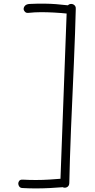

<svg xmlns="http://www.w3.org/2000/svg" viewBox="-20 -889 532 1072"><path d="M353 -839Q354 -854 360.5 -860.5Q367 -867 378 -867Q385 -867 391 -863.5Q397 -860 400.5 -854Q404 -848 403 -837Q402 -781 399 -703.5Q396 -626 392.5 -536.5Q389 -447 384.5 -353.5Q380 -260 376.5 -170.5Q373 -81 370.5 -3.5Q368 74 367 131Q367 145 359.5 152Q352 159 341 159Q331 159 323.5 150.5Q316 142 317 127ZM108 161Q94 161 88 153Q82 145 82 136Q82 127 88 120Q94 113 108 114Q142 116 180 116Q218 116 257.5 113.5Q297 111 333 108Q345 107 352 114Q359 121 359 130Q359 134 358.5 138Q358 142 353 147Q351 149 345 152Q339 155 333 156Q297 159 257.5 161Q218 163 180 163Q142 163 108 161ZM137 -817Q126 -816 119 -823.5Q112 -831 112 -839Q112 -849 120 -857.5Q128 -866 146 -867Q181 -869 233.5 -868.5Q286 -868 363 -859Q377 -858 386.5 -852Q396 -846 395 -835Q394 -825 386.5 -818Q379 -811 368 -812Q319 -817 281 -819Q243 -821 209 -821Q175 -821 137 -817Z"/></svg>

Font: Playpen Sans ExtraLight
Style: Regular
Weight: 250
Designer: Laura Meseguer, Veronika Burian, José Scaglione
Foundry: TypeTogether
Version: Version 1.001